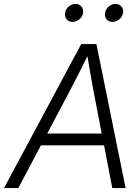

<svg xmlns="http://www.w3.org/2000/svg" viewBox="-53 -950 707 970"><path d="M-32.7 0 357.4 -727.5H434.1L581.5 0H514.2L472.7 -215.8H153.8L39.6 0ZM185.5 -275.4H460.9L421.4 -480Q414.6 -517.6 406.5 -561.5Q398.4 -605.5 388.7 -666Q358.4 -605.5 336.2 -561.5Q314 -517.6 293.9 -480ZM313.5 -839.4Q294.9 -839.4 283.9 -852.5Q272.9 -865.7 275.9 -884.8Q278.8 -903.8 294.2 -917Q309.6 -930.2 328.6 -930.2Q347.2 -930.2 358.4 -917Q369.6 -903.8 366.7 -884.8Q363.8 -865.7 348.1 -852.5Q332.5 -839.4 313.5 -839.4ZM515.6 -839.4Q496.6 -839.4 485.6 -852.5Q474.6 -865.7 477.5 -884.8Q481 -903.8 496.3 -917Q511.7 -930.2 530.3 -930.2Q549.3 -930.2 560.5 -917Q571.8 -903.8 568.4 -884.8Q565.4 -865.7 549.8 -852.5Q534.2 -839.4 515.6 -839.4Z"/></svg>

Font: Inter Display Light
Style: Italic
Weight: 300
Italic angle: -9.39999°
Designer: Rasmus Andersson
Foundry: rsms
Version: Version 4.000;git-a52131595